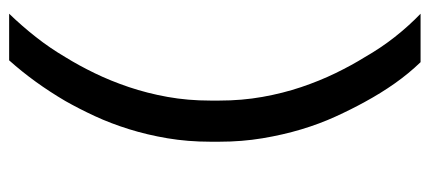

<svg xmlns="http://www.w3.org/2000/svg" viewBox="-280 -460 940 420"><g transform="rotate(90 190.0 -250.0)"><path d="M116 -700Q141 -674 162.5 -643.5Q184 -613 203 -578Q219 -549 235 -514Q251 -479 263 -439Q275 -399 282.5 -354Q290 -309 290 -260V-240Q290 -191 282.5 -146.5Q275 -102 262.5 -62Q250 -22 234 12.5Q218 47 201 77Q181 111 159 141.5Q137 172 112 200H10Q37 172 61 141.5Q85 111 105 77Q123 48 140 13Q157 -22 170.5 -62Q184 -102 192 -146.5Q200 -191 200 -240V-260Q200 -309 192 -354Q184 -399 170.5 -439Q157 -479 140 -514Q123 -549 105 -578Q85 -613 61 -643.5Q37 -674 10 -700Z"/></g></svg>

Font: Golos Text VF
Style: Regular
Weight: 400
Designer: A.Korolkova, Vitaly Kuzmin
Foundry: ParaType Ltd
Version: Version 2.003